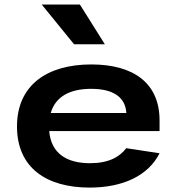

<svg xmlns="http://www.w3.org/2000/svg" viewBox="-20 -838 818 870"><path d="M57 -265C57 -77 191.5 12 386 12C538 12 652 -42.5 703 -143.5L552 -166.5C522 -126.5 472 -98.5 388 -98.5C282.5 -98.5 211.5 -142.5 203 -244H703V-292C703 -463 583.5 -546 393.5 -546C194.5 -546 57 -453 57 -265ZM169 -817.5 315.5 -637.5H455L342 -817.5ZM210 -326C231.5 -401.5 298.5 -435.5 393 -435.5C493 -435.5 548 -398 552.5 -326Z"/></svg>

Font: Monaspace Neon Wide
Style: Bold
Weight: 700
Width: 7
Designer: Riley Cran & the Lettermatic Team
Foundry: Lettermatic
Version: Version 1.000 (Monaspace Neon)